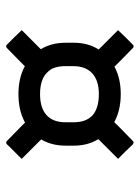

<svg xmlns="http://www.w3.org/2000/svg" viewBox="67 -620 465 640"><g transform="rotate(-90 300.0 -299.5)"><path d="M239 -422Q228 -411 215 -398Q202 -385 190 -373Q188 -371 186 -370.5Q184 -370 182 -370.5Q180 -371 178 -373Q158 -393 134.5 -416.5Q111 -440 91 -460Q101 -471 114 -483.5Q127 -496 139 -509Q141 -511 142.5 -511.5Q144 -512 145 -512Q148 -512 151 -509Q173 -488 196 -465Q219 -442 239 -422ZM372 -422Q392 -442 415 -465Q438 -488 460 -509Q463 -512 466 -512Q468 -512 469.5 -511.5Q471 -511 472 -509Q485 -496 497 -484Q509 -472 520 -460Q500 -440 476.5 -416.5Q453 -393 433 -373Q431 -371 429 -370.5Q427 -370 425 -370.5Q423 -371 421 -373Q418 -376 411 -383Q404 -390 396 -397.5Q388 -405 381.5 -412Q375 -419 372 -422ZM372 -178Q383 -189 396.5 -202Q410 -215 421 -226Q424 -229 427 -229Q430 -229 433 -226Q453 -206 476.5 -182.5Q500 -159 520 -139Q510 -128 497.5 -115.5Q485 -103 472 -90Q471 -89 469.5 -88Q468 -87 466 -87Q463 -87 460 -90Q438 -111 415 -134Q392 -157 372 -178ZM239 -178Q219 -157 196 -134Q173 -111 151 -90Q148 -87 145 -87Q144 -87 142.5 -88Q141 -89 139 -90Q127 -103 115 -115Q103 -127 91 -139Q111 -159 134.5 -182.5Q158 -206 178 -226Q180 -228 182 -228.5Q184 -229 186 -228.5Q188 -228 190 -226Q193 -223 200 -216.5Q207 -210 215 -202Q223 -194 229.5 -187.5Q236 -181 239 -178ZM135 -314Q135 -361 156.5 -396.5Q178 -432 216.5 -451.5Q255 -471 307 -471Q358 -471 396.5 -451.5Q435 -432 456.5 -396.5Q478 -361 478 -314V-286Q478 -240 456.5 -205Q435 -170 396.5 -150Q358 -130 307 -130Q255 -130 216.5 -150Q178 -170 156.5 -205Q135 -240 135 -286ZM213 -288Q213 -266 218.5 -251Q224 -236 235 -225Q247 -214 265 -208.5Q283 -203 307 -203Q352 -203 376 -225Q400 -247 400 -288V-315Q400 -335 395 -350Q390 -365 379 -375Q368 -387 349.5 -393Q331 -399 307 -399Q261 -399 237 -377.5Q213 -356 213 -315Z"/></g></svg>

Font: RecMonoLinear Nerd Font Mono
Style: Italic
Weight: 400
Italic angle: -10°
Monospace: yes
Version: Version 1.085; ttfautohint (v1.8.4.7-5d5b);Nerd Fonts 3.2.1